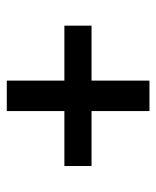

<svg xmlns="http://www.w3.org/2000/svg" viewBox="34 -596 471 580"><g transform="rotate(90 270.0 -306.5)"><path d="M224 -91V-265H58V-347H224V-522H316V-347H482V-265H316V-91Z"/></g></svg>

Font: IBM Plex Sans Condensed Medium
Style: Regular
Weight: 500
Width: 3
Designer: Mike Abbink, Paul van der Laan, Pieter van Rosmalen
Foundry: Bold Monday
Version: Version 1.3